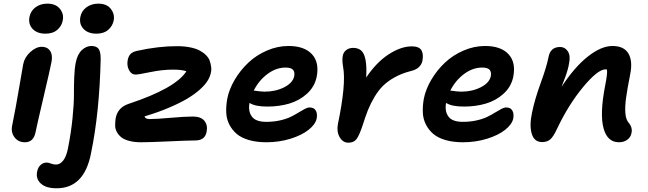

<svg xmlns="http://www.w3.org/2000/svg" viewBox="-20 -763 3519 1043"><path d="M227.1 -580.1Q181.2 -580.1 157 -606.2Q132.8 -632.3 140.1 -670.9Q146.5 -704.1 173.3 -723.6Q200.2 -743.2 236.8 -743.2Q283.2 -743.2 305.7 -714.8Q328.1 -686.5 320.8 -651.9Q315.9 -622.6 291.7 -601.3Q267.6 -580.1 227.1 -580.1ZM115.2 9.8Q79.1 9.8 58.8 -17.3Q38.6 -44.4 45.9 -80.1Q67.4 -187 84 -286.9Q100.6 -386.7 106 -414.1Q113.3 -451.7 144.5 -480.2Q175.8 -508.8 207 -508.8Q236.8 -508.8 252 -487.1Q267.1 -465.3 259.8 -426.8Q252.9 -390.1 216.3 -234.6Q179.7 -79.1 172.9 -43.9Q162.1 9.8 115.2 9.8Z M503.9 -580.1Q458 -580.1 433.6 -606.2Q409.2 -632.3 416.5 -670.9Q422.9 -704.1 450 -723.6Q477.1 -743.2 513.7 -743.2Q560.1 -743.2 582 -714.8Q604 -686.5 597.7 -651.9Q591.8 -622.1 568.1 -601.1Q544.4 -580.1 503.9 -580.1ZM287.6 259.8Q229.5 259.8 201.7 233.9Q173.8 208 181.6 169.9Q186 146.5 200.4 133.3Q214.8 120.1 233.9 120.1Q242.7 120.1 256.8 125.5Q271 130.9 283.7 130.9Q306.6 130.9 323.5 108.9Q340.3 86.9 348.6 45.9Q366.2 -42 374 -121.1Q381.8 -200.2 381.6 -246.1Q381.3 -292 383.1 -340.8Q384.8 -389.6 391.6 -423.8Q400.9 -468.8 424.8 -491Q448.7 -513.2 476.6 -513.2Q502.9 -513.2 514.9 -498.5Q526.9 -483.9 526.9 -442.9Q520.5 -152.8 474.6 68.8Q438 259.8 287.6 259.8Z M746.6 9.8Q709.5 9.8 681.9 2.4Q654.3 -4.9 638.9 -17.3Q623.5 -29.8 614.5 -46.6Q605.5 -63.5 605.5 -82.3Q605.5 -101.1 608.4 -121.1Q619.6 -179.7 679.7 -199.2Q933.6 -283.2 992.7 -376Q967.3 -384.8 920.4 -384.8Q860.8 -384.8 796.4 -371.3Q731.9 -357.9 715.8 -357.9Q693.8 -357.9 680.9 -382.1Q668 -406.2 673.8 -437Q677.7 -457.5 689 -469.5Q700.2 -481.4 724.6 -486.8Q840.3 -512.2 941.4 -512.2Q980.5 -512.2 1012.2 -505.9Q1043.9 -499.5 1064.2 -488.8Q1084.5 -478 1099.1 -463.4Q1113.8 -448.7 1119.4 -432.4Q1125 -416 1127.2 -398.4Q1129.4 -380.9 1124.5 -363.8Q1120.1 -343.8 1106.4 -322.3Q1092.8 -300.8 1064.9 -275.9Q1037.1 -251 997.6 -227.3Q958 -203.6 898.4 -178.2Q838.9 -152.8 765.6 -130.9Q768.1 -116.2 793.5 -116.2Q828.6 -116.2 906 -123Q983.4 -129.9 1027.8 -129.9Q1071.3 -129.9 1090.3 -106.7Q1109.4 -83.5 1102.5 -47.9Q1094.2 0 1040.5 0Q1002.4 0 898.4 4.9Q794.4 9.8 746.6 9.8Z M1427.2 9.8Q1373.5 9.8 1332.3 -2.2Q1291 -14.2 1265.9 -35.6Q1240.7 -57.1 1225.6 -86.9Q1210.4 -116.7 1209 -151.9Q1207.5 -187 1214.4 -226.1Q1224.6 -278.3 1254.9 -329.6Q1285.2 -380.9 1328.4 -421.9Q1371.6 -462.9 1429.2 -488Q1486.8 -513.2 1547.4 -513.2Q1632.8 -513.2 1674.3 -468.8Q1715.8 -424.3 1700.2 -345.2Q1689 -291.5 1647.9 -254.2Q1606.9 -216.8 1551.8 -200.4Q1496.6 -184.1 1432.1 -184.1Q1365.2 -184.1 1335.4 -204.1Q1327.1 -158.7 1348.1 -129.9Q1369.1 -101.1 1426.3 -101.1Q1466.8 -101.1 1502 -109.1Q1537.1 -117.2 1560.1 -128.7Q1583 -140.1 1601.6 -151.6Q1620.1 -163.1 1635.3 -171.1Q1650.4 -179.2 1662.1 -179.2Q1686 -179.2 1695.6 -162.1Q1705.1 -145 1700.2 -119.1Q1693.4 -86.9 1655.8 -57.4Q1618.2 -27.8 1556.9 -9Q1495.6 9.8 1427.2 9.8ZM1531.2 -396Q1480 -396 1433.1 -361.1Q1386.2 -326.2 1358.4 -271Q1397.9 -265.1 1417.5 -265.1Q1476.6 -265.1 1523.2 -288.6Q1569.8 -312 1578.1 -348.1Q1582.5 -372.6 1571.5 -384.3Q1560.5 -396 1531.2 -396Z M1872.6 12.2Q1842.8 12.2 1825.4 -17.3Q1808.1 -46.9 1815.4 -87.9Q1860.8 -306.2 1844.2 -397Q1836.9 -437 1842.3 -460.9Q1845.7 -479.5 1861.1 -491.2Q1876.5 -502.9 1897.5 -502.9Q1925.8 -502.9 1942.1 -488.5Q1958.5 -474.1 1965.6 -438.2Q1972.7 -402.3 1969.2 -341.8Q2024.4 -424.3 2091.3 -467.8Q2158.2 -511.2 2217.3 -511.2Q2256.8 -511.2 2269.3 -490Q2281.7 -468.8 2274.4 -431.2Q2270.5 -412.6 2254.9 -397.9Q2239.3 -383.3 2211.4 -377Q2163.6 -364.7 2125.7 -344Q2087.9 -323.2 2062 -298.1Q2036.1 -272.9 2014.6 -236.8Q1993.2 -200.7 1979.2 -166Q1965.3 -131.3 1950.2 -83Q1931.2 -25.9 1916.3 -6.8Q1901.4 12.2 1872.6 12.2Z M2495.1 9.8Q2441.4 9.8 2400.1 -2.2Q2358.9 -14.2 2333.7 -35.6Q2308.6 -57.1 2293.5 -86.9Q2278.3 -116.7 2276.9 -151.9Q2275.4 -187 2282.2 -226.1Q2292.5 -278.3 2322.8 -329.6Q2353 -380.9 2396.2 -421.9Q2439.5 -462.9 2497.1 -488Q2554.7 -513.2 2615.2 -513.2Q2700.7 -513.2 2742.2 -468.8Q2783.7 -424.3 2768.1 -345.2Q2756.8 -291.5 2715.8 -254.2Q2674.8 -216.8 2619.6 -200.4Q2564.5 -184.1 2500 -184.1Q2433.1 -184.1 2403.3 -204.1Q2395 -158.7 2416 -129.9Q2437 -101.1 2494.1 -101.1Q2534.7 -101.1 2569.8 -109.1Q2605 -117.2 2627.9 -128.7Q2650.9 -140.1 2669.4 -151.6Q2688 -163.1 2703.1 -171.1Q2718.3 -179.2 2730 -179.2Q2753.9 -179.2 2763.4 -162.1Q2772.9 -145 2768.1 -119.1Q2761.2 -86.9 2723.6 -57.4Q2686 -27.8 2624.8 -9Q2563.5 9.8 2495.1 9.8ZM2599.1 -396Q2547.9 -396 2501 -361.1Q2454.1 -326.2 2426.3 -271Q2465.8 -265.1 2485.4 -265.1Q2544.4 -265.1 2591.1 -288.6Q2637.7 -312 2646 -348.1Q2650.4 -372.6 2639.4 -384.3Q2628.4 -396 2599.1 -396Z M3342.3 9.8Q3278.8 9.8 3258.3 -67.4Q3237.8 -144.5 3267.1 -296.9Q3280.8 -364.7 3277.3 -384.8Q3274.4 -386.2 3269 -386.2Q3227.5 -386.2 3147.7 -290.3Q3067.9 -194.3 3004.9 -61Q2985.8 -20 2969 -5.6Q2952.1 8.8 2925.3 8.8Q2882.3 8.8 2868.7 -36.1Q2855 -81.1 2870.1 -150.9Q2884.3 -221.7 2916.7 -310.5Q2949.2 -399.4 2960 -454.1Q2970.2 -507.8 3022.9 -507.8Q3049.3 -507.8 3064.7 -484.1Q3080.1 -460.4 3071.3 -418.9Q3068.8 -402.8 3064 -385.5Q3059.1 -368.2 3055.4 -357.2Q3051.8 -346.2 3043 -324Q3034.2 -301.8 3030.3 -291Q3101.1 -398.9 3173.6 -456.1Q3246.1 -513.2 3307.1 -513.2Q3369.6 -513.2 3393.8 -472.2Q3418 -431.2 3403.3 -358.9Q3387.2 -277.3 3380.9 -230.5Q3374.5 -183.6 3377.2 -148.7Q3379.9 -113.8 3395 -96.2Q3417.5 -70.3 3410.2 -39.1Q3405.8 -17.1 3387.5 -3.7Q3369.1 9.8 3342.3 9.8Z"/></svg>

Font: Shantell Sans Normal
Style: Italic
Weight: 600
Italic angle: -11.31°
Designer: Stephen Nixon, Anya Danilova, Shantell Martin
Foundry: Arrow Type
Version: Version 1.006;[559af2be0]